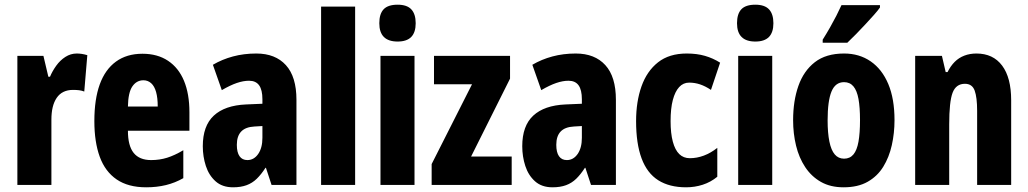

<svg xmlns="http://www.w3.org/2000/svg" viewBox="-20 -788 4380 818"><path d="M307 -560Q317 -560 327.5 -558.5Q338 -557 352 -553L339 -398Q329 -402 317.5 -403.5Q306 -405 291 -405Q268 -405 250.5 -396.5Q233 -388 221.5 -371Q210 -354 204.5 -331Q199 -308 199 -278V0H54V-550H165L186 -461H193Q203 -485 219.5 -508Q236 -531 258.5 -545.5Q281 -560 307 -560Z M587 -559Q651 -559 696 -529Q741 -499 764 -443.5Q787 -388 787 -310V-231H525Q525 -167 549.5 -136.5Q574 -106 624 -106Q660 -106 692 -116Q724 -126 761 -148V-29Q726 -9 687 0.5Q648 10 603 10Q526 10 477 -23.5Q428 -57 405 -120Q382 -183 382 -272Q382 -365 405 -428.5Q428 -492 474 -525.5Q520 -559 587 -559ZM591 -446Q562 -446 544 -420Q526 -394 525 -334H652Q652 -371 645 -396Q638 -421 624 -433.5Q610 -446 591 -446Z M1072 -560Q1153 -560 1198 -510.5Q1243 -461 1243 -363V0H1137L1113 -73H1111Q1093 -45 1074 -26.5Q1055 -8 1030.5 1Q1006 10 973 10Q927 10 898.5 -15.5Q870 -41 857 -81Q844 -121 844 -165Q844 -252 891 -295.5Q938 -339 1028 -343L1098 -346V-365Q1098 -405 1084 -424.5Q1070 -444 1041 -444Q1017 -444 989 -434.5Q961 -425 925 -404L887 -512Q926 -535 972.5 -547.5Q1019 -560 1072 -560ZM1064 -249Q1026 -247 1007.5 -227.5Q989 -208 989 -171Q989 -139 1000.5 -122.5Q1012 -106 1034 -106Q1062 -106 1080 -132Q1098 -158 1098 -201V-251Z M1493 0H1348V-760H1493Z M1746 -550V0H1601V-550ZM1674 -768Q1714 -768 1732.5 -748Q1751 -728 1751 -689Q1751 -650 1732 -630.5Q1713 -611 1674 -611Q1635 -611 1615.5 -630.5Q1596 -650 1596 -689Q1596 -729 1614.5 -748.5Q1633 -768 1674 -768Z M2160 0H1819V-89L1991 -429H1829V-550H2153V-453L1987 -121H2160Z M2433 -560Q2514 -560 2559 -510.5Q2604 -461 2604 -363V0H2498L2474 -73H2472Q2454 -45 2435 -26.5Q2416 -8 2391.5 1Q2367 10 2334 10Q2288 10 2259.5 -15.5Q2231 -41 2218 -81Q2205 -121 2205 -165Q2205 -252 2252 -295.5Q2299 -339 2389 -343L2459 -346V-365Q2459 -405 2445 -424.5Q2431 -444 2402 -444Q2378 -444 2350 -434.5Q2322 -425 2286 -404L2248 -512Q2287 -535 2333.5 -547.5Q2380 -560 2433 -560ZM2425 -249Q2387 -247 2368.5 -227.5Q2350 -208 2350 -171Q2350 -139 2361.5 -122.5Q2373 -106 2395 -106Q2423 -106 2441 -132Q2459 -158 2459 -201V-251Z M2903 10Q2832 10 2784.5 -20Q2737 -50 2713.5 -113Q2690 -176 2690 -272Q2690 -355 2713 -420Q2736 -485 2783.5 -522.5Q2831 -560 2906 -560Q2949 -560 2983.5 -550Q3018 -540 3048 -521L3009 -405Q2985 -421 2962.5 -428.5Q2940 -436 2916 -436Q2891 -436 2873.5 -417Q2856 -398 2846.5 -362Q2837 -326 2837 -272Q2837 -220 2846.5 -184.5Q2856 -149 2874 -131.5Q2892 -114 2919 -114Q2949 -114 2978.5 -125Q3008 -136 3036 -158V-35Q3008 -12 2974 -1Q2940 10 2903 10Z M3270 -550V0H3125V-550ZM3198 -768Q3238 -768 3256.5 -748Q3275 -728 3275 -689Q3275 -650 3256 -630.5Q3237 -611 3198 -611Q3159 -611 3139.5 -630.5Q3120 -650 3120 -689Q3120 -729 3138.5 -748.5Q3157 -768 3198 -768Z M3791 -276Q3791 -221 3779.5 -169.5Q3768 -118 3743 -77.5Q3718 -37 3676.5 -13.5Q3635 10 3574 10Q3518 10 3477.5 -13Q3437 -36 3410.5 -76Q3384 -116 3371.5 -167.5Q3359 -219 3359 -276Q3359 -358 3381.5 -422Q3404 -486 3451.5 -523Q3499 -560 3576 -560Q3641 -560 3689.5 -526.5Q3738 -493 3764.5 -430Q3791 -367 3791 -276ZM3506 -275Q3506 -222 3513.5 -185Q3521 -148 3536.5 -130Q3552 -112 3576 -112Q3601 -112 3616 -130Q3631 -148 3637.5 -184.5Q3644 -221 3644 -276Q3644 -331 3637.5 -366.5Q3631 -402 3616 -420Q3601 -438 3576 -438Q3539 -438 3522.5 -398Q3506 -358 3506 -275ZM3729 -756Q3720 -743 3703.5 -724.5Q3687 -706 3667.5 -685Q3648 -664 3628 -643.5Q3608 -623 3590 -606H3485V-619Q3502 -646 3516.5 -671.5Q3531 -697 3543 -720.5Q3555 -744 3565 -766H3729Z M4140 -560Q4211 -560 4249.5 -508.5Q4288 -457 4288 -361V0H4143V-316Q4143 -373 4132.5 -402Q4122 -431 4091 -431Q4053 -431 4038.5 -393Q4024 -355 4024 -258V0H3879V-550H3993L4009 -481H4017Q4030 -507 4047.5 -524.5Q4065 -542 4088.5 -551Q4112 -560 4140 -560Z"/></svg>

Font: Noto Sans Khmer ExtraCondensed ExtraBold
Style: Regular
Weight: 800
Width: 2
Designer: Danh Hong and the Monotype Design Team
Foundry: Monotype Imaging Inc.
Version: Version 2.004